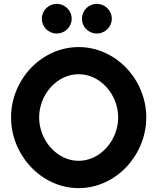

<svg xmlns="http://www.w3.org/2000/svg" viewBox="-20 -958 816 991"><path d="M196 -861C196 -819 230 -785 273 -785C315 -785 350 -819 350 -861C350 -904 315 -938 273 -938C230 -938 196 -904 196 -861ZM403 -861C403 -819 437 -785 480 -785C522 -785 557 -819 557 -861C557 -904 522 -938 480 -938C437 -938 403 -904 403 -861ZM182 -352C182 -469 273 -575 386 -575C499 -575 590 -469 590 -352C590 -235 499 -128 386 -128C273 -128 182 -235 182 -352ZM37 -352C37 -158 193 13 386 13C579 13 735 -158 735 -352C735 -546 579 -715 386 -715C193 -715 37 -546 37 -352Z"/></svg>

Font: Bluebird
Style: Regular
Weight: 400
Designer: Jasper
Foundry: Cannot Into Space Fonts
Version: Version 0.98